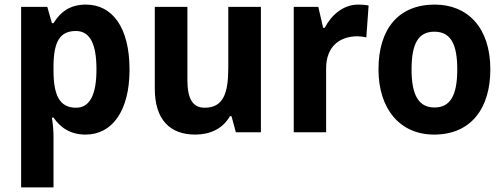

<svg xmlns="http://www.w3.org/2000/svg" viewBox="-20 -576 2196 836"><path d="M354 -556C287 -556 244 -526 213 -475H206L186 -546H72V240H213V16C213 -5 211 -32 206 -64H213C243 -21 285 10 353 10C467 10 544 -91 544 -273C544 -457 469 -556 354 -556ZM310 -441C372 -441 400 -385 400 -274C400 -165 372 -107 311 -107C239 -107 213 -162 213 -269V-290C214 -393 240 -441 310 -441Z M1116 -546H974V-281C974 -169 952 -107 871 -107C818 -107 796 -148 796 -227V-546H654V-190C654 -55 720 10 830 10C894 10 950 -15 981 -70H988L1007 0H1116Z M1540 -556C1473 -556 1422 -509 1394 -455H1387L1366 -546H1259V0H1400V-278C1400 -375 1460 -418 1537 -418C1546 -418 1565 -416 1575 -413L1585 -552C1571 -555 1553 -556 1540 -556Z M2115 -274C2115 -456 2016 -556 1873 -556C1715 -556 1628 -450 1628 -274C1628 -102 1721 10 1870 10C2030 10 2115 -103 2115 -274ZM1772 -274C1772 -385 1801 -438 1871 -438C1942 -438 1971 -385 1971 -274C1971 -163 1942 -108 1872 -108C1802 -108 1772 -163 1772 -274Z"/></svg>

Font: Noto Sans Malayalam SemiCondensed
Style: Bold
Weight: 700
Width: 4
Designer: Jelle Bosma - Monotype Design Team
Foundry: Monotype Imaging Inc.
Version: Version 2.104